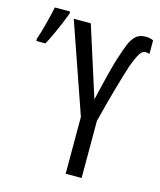

<svg xmlns="http://www.w3.org/2000/svg" viewBox="-129 -822 753 903"><g transform="rotate(15 247.0 -371.0)"><path d="M316.9 -372.6Q326.7 -414.6 334.7 -448.5Q342.8 -482.4 349.9 -509.5Q356.9 -536.6 363 -558.3Q369.1 -580.1 375.5 -598.1Q386.7 -632.8 397.9 -660.4Q409.2 -688 426.8 -704.1Q444.3 -720.2 474.6 -720.2Q484.9 -720.2 494.1 -718.3Q503.4 -716.3 511.7 -712.4V-646Q506.8 -647.5 502.2 -648.7Q497.6 -649.9 492.2 -649.9Q476.6 -649.9 464.4 -630.6Q452.1 -611.3 435.1 -565.4Q427.7 -543.5 418.7 -513.2Q409.7 -482.9 399.2 -445.8Q388.7 -408.7 377.4 -366.5Q366.2 -324.2 354.5 -277.8V0H276.9V-276.4L125 -713.9H208ZM-18.1 -567.4V-579.1Q-13.7 -590.8 -7.1 -613Q-0.5 -635.3 6.1 -660.9Q12.7 -686.5 18.1 -708.7Q23.4 -731 25.4 -742.2H99.6V-731.4Q90.3 -707 78.4 -678.2Q66.4 -649.4 53 -620.6Q39.6 -591.8 26.4 -567.4Z"/></g></svg>

Font: Open Sans Condensed
Style: Regular
Weight: 400
Width: 3
Designer: Monotype Design Team
Foundry: Monotype Imaging Inc.
Version: Version 3.000